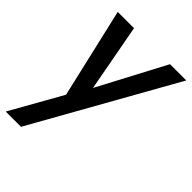

<svg xmlns="http://www.w3.org/2000/svg" viewBox="-222 -597 943 943"><g transform="rotate(45 249.5 -125.5)"><path d="M141 -26 33 -493H146L211 -143L396 -493H509L96 242H-10Z"/></g></svg>

Font: Cabin Medium
Style: Italic
Weight: 500
Italic angle: -7°
Designer: Pablo Impallari
Foundry: Pablo Impallari. http://www.impallari.com Igino Marini. http://www.ikern.com
Version: Version 2.200